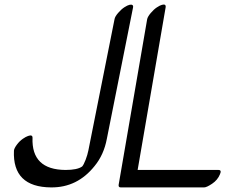

<svg xmlns="http://www.w3.org/2000/svg" viewBox="-20 -778 981 836"><path d="M559.2 -745 445.1 -173Q432.1 -104 391.8 -55Q316.6 39 202.7 38Q33.8 37 40.7 -122Q41.5 -132 53.4 -148Q65.3 -164 79.2 -173.5Q93 -183 102.3 -186Q121.9 -193 121.6 -178Q116.4 -39 265.3 -38Q316.3 -38 337.6 -53Q344.2 -60 352.7 -82Q361.1 -104 364.8 -123L478.8 -695Q480.7 -706 494.6 -722Q508.5 -738 521.8 -746.5Q535 -755 543.7 -757Q552.4 -759 556.6 -756Q560.9 -753 559.2 -745ZM505.7 38Q494.7 38 496.7 26L620.7 -694Q622.7 -705 636.1 -721Q649.5 -737 663.2 -746Q677 -755 685.2 -757Q703.6 -762 701.2 -746L579.3 -38H931.3Q946.3 -38 937.7 -19Q927.5 6 903.6 22Q879.7 38 868.7 38Z"/></svg>

Font: Kavivanar
Style: Regular
Weight: 400
Designer: Tharique Azeez
Foundry: Tharique Azeez
Version: Version 1.88